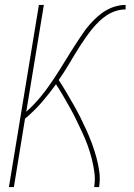

<svg xmlns="http://www.w3.org/2000/svg" viewBox="-20 -755 540 775"><path d="M16 0 137 -735H157L86 -304Q103 -319 118 -335Q133 -351 146.5 -367.5Q160 -384 173 -402Q186 -420 198 -438Q210 -456 221.5 -474.5Q233 -493 244.5 -511.5Q256 -530 267 -548Q278 -566 290.5 -584.5Q303 -603 315 -621Q327 -639 341.5 -655.5Q356 -672 372.5 -687Q389 -702 408 -713Q427 -724 447 -729.5Q467 -735 487 -735V-717Q468 -717 448.5 -711Q429 -705 412 -694Q395 -683 380 -668.5Q365 -654 352 -638Q339 -622 327 -605Q315 -588 304 -571Q293 -554 282.5 -536.5Q272 -519 261.5 -501.5Q251 -484 240 -466.5Q229 -449 217 -432Q233 -408 247.5 -383Q262 -358 276.5 -333Q291 -308 304 -282Q317 -256 329 -229.5Q341 -203 351 -176Q361 -149 369 -120Q377 -91 381 -61Q385 -31 380 0H360Q365 -30 361 -59Q357 -88 350 -115.5Q343 -143 333.5 -169Q324 -195 312 -220.5Q300 -246 288 -271Q276 -296 262.5 -320Q249 -344 235 -368Q221 -392 206 -415Q179 -377 148 -341.5Q117 -306 81 -276L36 0Z"/></svg>

Font: Iosevka Curly Thin
Style: Italic
Weight: 100
Italic angle: -9°
Monospace: yes
Designer: Belleve Invis
Foundry: Belleve Invis
Version: Version 22.1.2; ttfautohint (v1.8.4)